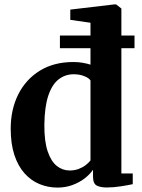

<svg xmlns="http://www.w3.org/2000/svg" viewBox="-20 -839 642 870"><path d="M240.5 11Q197.5 11 159.2 -4.8Q121 -20.5 91.5 -53.2Q62 -86 45.2 -136.5Q28.5 -187 28.5 -256Q28.5 -342.5 62.5 -410.8Q96.5 -479 160.2 -518.5Q224 -558 312.5 -558Q335 -558 355 -554.5Q375 -551 390 -546V-736L298.5 -749V-795.5L497 -819H506L530 -800.5V-53H581.5V-4.5Q561 0 527.8 5.2Q494.5 10.5 463.5 10.5Q434 10.5 417.8 1.5Q401.5 -7.5 401.5 -39V-70Q387 -48.5 362.8 -30Q338.5 -11.5 307.2 -0.2Q276 11 240.5 11ZM295.5 -66.5Q318 -66.5 336.5 -73.5Q355 -80.5 368.5 -91Q382 -101.5 390 -112V-474.5Q382.5 -486 361.2 -494.2Q340 -502.5 314 -502.5Q275.5 -502.5 245.8 -479.5Q216 -456.5 199 -406Q182 -355.5 181 -273.5Q180.5 -199 196 -153.2Q211.5 -107.5 237.5 -87Q263.5 -66.5 295.5 -66.5ZM251.5 -678H589.5V-620.5H251.5Z"/></svg>

Font: Merriweather 48pt
Style: Bold
Weight: 700
Version: Version 2.100